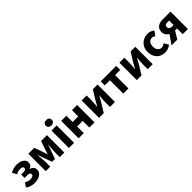

<svg xmlns="http://www.w3.org/2000/svg" viewBox="394 -2288 3866 3866"><g transform="rotate(-45 2326.5 -355.0)"><path d="M220 12Q169 12 122.5 0Q76 -12 28 -47L85 -140Q116 -119 148 -109.5Q180 -100 206 -100Q245 -100 271.5 -115Q298 -130 298 -156Q298 -205 222 -205H143V-302H213Q283 -302 283 -350Q283 -396 208 -396Q176 -396 148 -389Q120 -382 91 -363L37 -457Q78 -483 123 -495.5Q168 -508 218 -508Q258 -508 295 -499.5Q332 -491 360.5 -474Q389 -457 406 -430Q423 -403 423 -366Q423 -336 404.5 -306Q386 -276 345 -263V-259Q390 -247 416 -219.5Q442 -192 442 -141Q442 -103 423 -74.5Q404 -46 373 -27Q342 -8 302 2Q262 12 220 12Z M541 0V-496H709L771 -326Q781 -296 789.5 -268.5Q798 -241 806 -215H810Q819 -241 828 -268.5Q837 -296 846 -326L904 -496H1071V0H941V-127Q941 -147 942.5 -175Q944 -203 946.5 -233Q949 -263 951.5 -291.5Q954 -320 956 -341H952Q941 -308 928 -271Q915 -234 904 -202L846 -43H766L707 -202Q696 -234 682.5 -271.5Q669 -309 658 -341H654Q656 -320 658.5 -291.5Q661 -263 663.5 -233Q666 -203 668 -175Q670 -147 670 -127V0Z M1201 0V-496H1348V0ZM1274 -569Q1237 -569 1213 -590.5Q1189 -612 1189 -646Q1189 -680 1213 -701Q1237 -722 1274 -722Q1312 -722 1335.5 -701Q1359 -680 1359 -646Q1359 -612 1335.5 -590.5Q1312 -569 1274 -569Z M1477 0V-496H1624V-317H1783V-496H1930V0H1783V-189H1624V0Z M2059 0V-496H2201V-358Q2201 -321 2197 -274.5Q2193 -228 2189 -182H2192Q2204 -205 2221 -234.5Q2238 -264 2249 -286L2378 -496H2512V0H2370V-138Q2370 -176 2374 -222Q2378 -268 2383 -314H2379Q2367 -291 2350.5 -261Q2334 -231 2322 -210L2193 0Z M2749 0V-381H2603V-496H3043V-381H2896V0Z M3134 0V-496H3276V-358Q3276 -321 3272 -274.5Q3268 -228 3264 -182H3267Q3279 -205 3296 -234.5Q3313 -264 3324 -286L3453 -496H3587V0H3445V-138Q3445 -176 3449 -222Q3453 -268 3458 -314H3454Q3442 -291 3425.5 -261Q3409 -231 3397 -210L3268 0Z M3933 12Q3881 12 3836.5 -5.5Q3792 -23 3759 -56Q3726 -89 3707 -137.5Q3688 -186 3688 -248Q3688 -310 3709 -358.5Q3730 -407 3765.5 -440Q3801 -473 3848 -490.5Q3895 -508 3946 -508Q3992 -508 4027.5 -493Q4063 -478 4091 -455L4022 -360Q3987 -389 3955 -389Q3901 -389 3870 -351Q3839 -313 3839 -248Q3839 -183 3870.5 -145Q3902 -107 3950 -107Q3974 -107 3996.5 -117.5Q4019 -128 4039 -143L4097 -47Q4060 -15 4017 -1.5Q3974 12 3933 12Z M4442 0V-162H4387L4287 0H4124L4256 -192Q4219 -212 4194.5 -246Q4170 -280 4170 -332Q4170 -378 4186 -409.5Q4202 -441 4230 -460.5Q4258 -480 4296 -488Q4334 -496 4377 -496H4589V0ZM4395 -261H4442V-388H4395Q4315 -388 4315 -328Q4315 -298 4335 -279.5Q4355 -261 4395 -261Z"/></g></svg>

Font: hySource Sans Pro
Style: Bold
Weight: 700
Designer: Paul D. Hunt
Foundry: Adobe Systems Incorporated
Version: Version 2.021;PS 2.000;hotconv 1.0.86;makeotf.lib2.5.63406